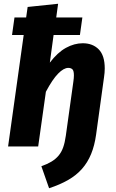

<svg xmlns="http://www.w3.org/2000/svg" viewBox="-20 -779 618 1021"><path d="M23 0 106 -593H44L57 -686H119L127 -742L289 -759L279 -686H418L405 -593H265L245 -446Q286 -500 330.5 -524.5Q375 -549 420 -549Q473 -549 505 -516.5Q537 -484 537 -415Q537 -404 536 -392Q535 -380 533 -367L491 -63Q483 -5 464.5 40Q446 85 416 119Q386 153 342.5 178Q299 203 241 222L200 105Q231 94 253.5 80.5Q276 67 291.5 48.5Q307 30 316 4.5Q325 -21 330 -57L370 -344Q373 -365 373 -378Q373 -403 365 -410.5Q357 -418 343 -418Q319 -418 289 -387.5Q259 -357 224 -291L183 0Z"/></svg>

Font: Szlgxwxxxixliatcpuztgldltzi
Style: Regular
Weight: 700
Italic angle: -8°
Designer: Carrois Corporate & Edenspiekermann
Foundry: Carrois Corporate GbR & Edenspiekermann AG
Version: Version 2.001